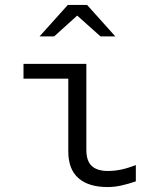

<svg xmlns="http://www.w3.org/2000/svg" viewBox="-20 -746 640 776"><path d="M415 10Q338 10 297 -26Q256 -62 256 -134V-428H75V-488H329V-141Q329 -95 351 -75Q373 -55 416 -55Q442 -55 469 -60.5Q496 -66 529 -79V-13Q500 -3 471.5 3.5Q443 10 415 10ZM140 -599 254 -726H332L446 -599H386L292 -683L199 -599Z"/></svg>

Font: Red Hat Mono
Style: Regular
Weight: 400
Designer: Pentagram, MCKL
Foundry: Pentagram, MCKL
Version: Version 1.023